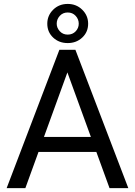

<svg xmlns="http://www.w3.org/2000/svg" viewBox="-20 -967 692 987"><path d="M345.7 -647.9 110.4 0H14.2L285.2 -710.9H347.2ZM543 0 307.1 -647.9 305.7 -710.9H367.7L639.6 0ZM530.8 -263.2V-186H131.3V-263.2ZM223.1 -845.2Q223.1 -887.2 253.2 -917Q283.2 -946.8 328.1 -946.8Q372.6 -946.8 402.8 -917Q433.1 -887.2 433.1 -845.2Q433.1 -802.2 402.8 -773.9Q372.6 -745.6 328.1 -745.6Q283.2 -745.6 253.2 -773.9Q223.1 -802.2 223.1 -845.2ZM271.5 -845.2Q271.5 -823.7 287.4 -806.4Q303.2 -789.1 328.1 -789.1Q353 -789.1 368.9 -805.9Q384.8 -822.8 384.8 -845.2Q384.8 -868.2 368.9 -885.5Q353 -902.8 328.1 -902.8Q303.2 -902.8 287.4 -885.5Q271.5 -868.2 271.5 -845.2Z"/></svg>

Font: RobotoDEMO
Style: Regular
Weight: 400
Designer: Christian Robertson
Foundry: Google
Version: Version 2.136